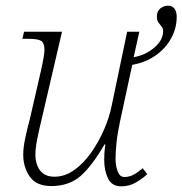

<svg xmlns="http://www.w3.org/2000/svg" viewBox="-20 -648 644 678"><path d="M408 10Q375 10 361.5 -18Q348 -46 348 -83Q348 -92 348.5 -104Q349 -116 352 -138H349Q305 -62 264.5 -26.5Q224 9 161 9Q108 9 85 -24.5Q62 -58 62 -102Q62 -127 69.5 -162Q77 -197 85 -226L125 -400Q130 -422 133.5 -442Q137 -462 137 -471Q137 -497 125 -504Q113 -511 78 -511H59L65 -536H199L128 -231Q119 -194 112 -159.5Q105 -125 105 -103Q105 -67 122 -45.5Q139 -24 172 -24Q209 -24 242 -47.5Q275 -71 301.5 -108.5Q328 -146 347 -189.5Q366 -233 374 -273L429 -536H472L452 -446Q493 -453 524.5 -479.5Q556 -506 556 -538Q556 -548 550.5 -554.5Q545 -561 539.5 -568.5Q534 -576 534 -589Q534 -609 546.5 -618.5Q559 -628 574 -628Q588 -628 596 -617.5Q604 -607 604 -589Q604 -548 584 -512Q564 -476 528.5 -451.5Q493 -427 447 -419L404 -220Q395 -178 391.5 -144.5Q388 -111 388 -87Q388 -63 395.5 -43Q403 -23 419 -23Q437 -23 452.5 -31.5Q468 -40 484 -54L500 -33Q484 -18 460.5 -4Q437 10 408 10Z"/></svg>

Font: Noto Serif ExtraLight
Style: Italic
Weight: 200
Italic angle: -12°
Designer: Monotype Design Team
Foundry: Monotype Imaging Inc.
Version: Version 2.014; ttfautohint (v1.8.4.7-5d5b)